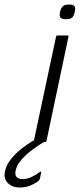

<svg xmlns="http://www.w3.org/2000/svg" viewBox="-127 -629 353 850"><path d="M79 -6Q77 0 72 0H28Q22 0 23 -6L121 -466Q122 -472 128 -472H172Q174 -472 175.5 -470.5Q177 -469 176 -466ZM204 -577Q201 -560 193 -552Q185 -544 165 -544Q145 -544 140 -552Q135 -560 139 -577Q142 -592 150.5 -600.5Q159 -609 179 -609Q199 -609 203.5 -600.5Q208 -592 204 -577ZM-41 201Q-73 201 -92.5 181Q-112 161 -105 130Q-99 101 -78.5 75.5Q-58 50 -31.5 29Q-5 8 20 -6Q26 -9 31.5 -11Q37 -13 42 -13H73Q77 -13 77.5 -10Q78 -7 72 -3Q44 13 16 34Q-12 55 -32.5 78.5Q-53 102 -58 127Q-62 146 -53 155Q-44 164 -26 164Q-7 164 13.5 154Q34 144 47 134Q51 130 53.5 130.5Q56 131 55 135L50 161Q49 164 46.5 168Q44 172 38 176Q24 186 4.5 193.5Q-15 201 -41 201Z"/></svg>

Font: Glory Thin Light
Style: Italic
Weight: 300
Italic angle: -12°
Version: Version 1.011